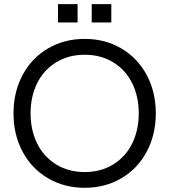

<svg xmlns="http://www.w3.org/2000/svg" viewBox="-20 -895 814 923"><path d="M210.7 -662.1Q289.1 -708 387.2 -708Q485.4 -708 563.5 -662.1Q641.6 -616.2 685.3 -534.4Q729 -452.6 729 -350.1Q729 -247.6 685.3 -165.8Q641.6 -84 563.5 -38.1Q485.4 7.8 387.2 7.8Q289.1 7.8 210.7 -38.1Q132.3 -84 88.6 -165.8Q44.9 -247.6 44.9 -350.1Q44.9 -452.6 88.6 -534.4Q132.3 -616.2 210.7 -662.1ZM127 -350.1Q127 -270.5 158 -206.5Q189 -142.6 248.8 -105.2Q308.6 -67.9 387.2 -67.9Q465.8 -67.9 525.4 -105.2Q585 -142.6 616 -206.3Q647 -270 647 -350.1Q647 -430.2 616 -493.9Q585 -557.6 525.4 -594.7Q465.8 -631.8 387.2 -631.8Q308.6 -631.8 248.8 -594.7Q189 -557.6 158 -493.9Q127 -430.2 127 -350.1ZM258.8 -787.1V-875H353V-787.1ZM420.9 -787.1V-875H515.1V-787.1Z"/></svg>

Font: TASA Explorer
Style: Regular
Weight: 400
Designer: Weizhong Zhang
Foundry: Local Remote
Version: Version 1.000;Glyphs 3.1.2 (3151)